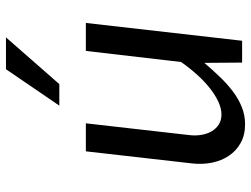

<svg xmlns="http://www.w3.org/2000/svg" viewBox="-118 -704 832 636"><g transform="rotate(-90 298.0 -386.0)"><path d="M168.5 -174.8Q166 -154.3 169.2 -135Q172.4 -115.7 181.2 -100.8Q189.9 -85.9 203.9 -77.1Q217.8 -68.4 236.8 -68.4Q256.3 -68.4 278.3 -78.4Q300.3 -88.4 322.8 -106Q345.2 -123.5 367.7 -148.2Q390.1 -172.9 410.6 -202.1L447.3 -517.6H540L481 0H408.7L407.7 -125Q384.3 -97.7 360.8 -73.2Q337.4 -48.8 312.7 -30.3Q288.1 -11.7 261.2 -1Q234.4 9.8 204.1 9.8Q168.5 9.8 142.3 -4.9Q116.2 -19.5 99.9 -43.9Q83.5 -68.4 77.1 -100.1Q70.8 -131.8 74.7 -166L114.7 -517.6H207.5ZM266.1 -605.5 386.7 -782.2H492.2L337.4 -605.5Z"/></g></svg>

Font: Proza Libre
Style: Italic
Weight: 400
Designer: Jasper de Waard
Foundry: Jasper de Waard
Version: Version 1.000; ttfautohint (v1.4.1.8-43bc)